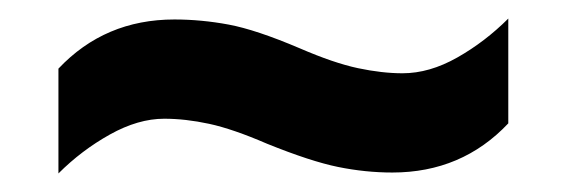

<svg xmlns="http://www.w3.org/2000/svg" viewBox="-20 -429 612 207"><path d="M268 -274Q231 -290 205.5 -295.5Q180 -301 157 -301Q129 -301 98.5 -284Q68 -267 43 -242V-355Q93 -408 168 -408Q197 -408 226.5 -402.5Q256 -397 303 -377Q340 -361 366 -355.5Q392 -350 414 -350Q443 -350 473 -367Q503 -384 528 -409V-296Q478 -243 403 -243Q374 -243 344.5 -249Q315 -255 268 -274Z"/></svg>

Font: Noto Sans Telugu
Style: Bold
Weight: 700
Designer: Jelle Bosma - Monotype Design Team
Foundry: Monotype Imaging Inc.
Version: Version 2.005; ttfautohint (v1.8.4.7-5d5b)